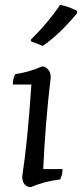

<svg xmlns="http://www.w3.org/2000/svg" viewBox="-20 -760 339 795"><path d="M33 -410Q33 -433 43 -453Q100 -461 154 -485Q168 -485 179 -472.5Q190 -460 190 -440Q167 -245 159 -60H239Q239 -37 229 -17Q162 -9 108 15Q93 15 82.5 4Q72 -7 72 -30Q94 -170 110 -410ZM229 -740Q262 -734 299 -715V-705Q225 -616 157 -570L108 -589V-596Q180 -667 229 -740Z"/></svg>

Font: Kotta One
Style: Regular
Weight: 400
Designer: Ania Kruk
Foundry: Ania Kruk
Version: Version 1.001